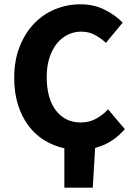

<svg xmlns="http://www.w3.org/2000/svg" viewBox="-20 -684 622 892"><path d="M279 188V5Q229 -6 186.5 -32Q144 -58 113 -99Q82 -140 64 -196Q46 -252 46 -322Q46 -403 71 -466.5Q96 -530 138 -574Q180 -618 236 -641Q292 -664 354 -664Q417 -664 467 -638.5Q517 -613 550 -579L472 -485Q447 -508 419.5 -522.5Q392 -537 357 -537Q324 -537 294.5 -522.5Q265 -508 243.5 -481Q222 -454 209.5 -415Q197 -376 197 -327Q197 -226 240 -170.5Q283 -115 355 -115Q395 -115 426.5 -132.5Q458 -150 482 -176L560 -84Q502 -17 422 3L411 188Z"/></svg>

Font: Giro Regular
Style: Bold
Weight: 700
Designer: Paul D. Hunt
Foundry: Adobe Systems Incorporated
Version: Version 1.000;PS 1.0;hotconv 1.0.88;makeotf.lib2.5.647800